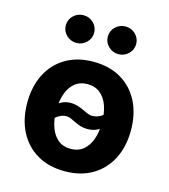

<svg xmlns="http://www.w3.org/2000/svg" viewBox="-114 -854 841 955"><g transform="rotate(15 306.5 -376.0)"><path d="M306.7 10.7Q224.6 10.7 164.6 -24.6Q104.6 -59.9 72.1 -123.3Q39.7 -186.6 39.7 -270.6Q39.7 -355.2 72.1 -418.7Q104.6 -482.2 164.6 -517.4Q224.6 -552.7 306.7 -552.7Q389.1 -552.7 448.9 -517.4Q508.7 -482.2 541.2 -418.7Q573.6 -355.2 573.6 -270.6Q573.6 -186.6 541.2 -123.3Q508.7 -59.9 448.9 -24.6Q389.1 10.7 306.7 10.7ZM306.7 -104.6Q345.8 -104.6 372.1 -126.3Q398.4 -148.1 411.5 -185.8Q424.6 -223.5 424.6 -271.1Q424.6 -319.2 411.5 -356.8Q398.4 -394.3 372.1 -415.9Q345.8 -437.5 306.7 -437.5Q267.6 -437.5 241.4 -415.9Q215.2 -394.3 202.1 -356.9Q188.9 -319.5 188.9 -271.1Q188.9 -223.5 202.1 -185.8Q215.2 -148.1 241.4 -126.3Q267.6 -104.6 306.7 -104.6ZM162.3 -201.8 118.4 -235.5Q153.3 -280.3 183.8 -303Q214.3 -325.7 247.2 -325.7Q273.6 -325.7 295.7 -317Q317.7 -308.3 335.9 -299.6Q354.2 -290.9 368.1 -290.9Q389.4 -290.9 408.9 -301.4Q428.4 -311.8 450 -343.9L494 -313.9Q461.5 -265.5 431 -243.5Q400.6 -221.4 363.7 -221.4Q337.1 -221.4 315.6 -230.1Q294.2 -238.8 276.9 -247.5Q259.6 -256.2 244.9 -256.2Q224.9 -256.2 204.6 -243.1Q184.2 -230 162.3 -201.8ZM414.8 -621Q384.5 -621 363 -642Q341.6 -663 341.6 -692.3Q341.6 -721.8 363 -742.6Q384.5 -763.4 414.8 -763.4Q445 -763.4 466.3 -742.6Q487.6 -721.8 487.6 -692.3Q487.6 -662.8 466.3 -641.9Q445 -621 414.8 -621ZM198.4 -621Q168.1 -621 146.7 -642Q125.2 -663 125.2 -692.3Q125.2 -721.8 146.7 -742.6Q168.1 -763.4 198.4 -763.4Q228.6 -763.4 250 -742.6Q271.3 -721.8 271.3 -692.3Q271.3 -662.8 250 -641.9Q228.6 -621 198.4 -621Z"/></g></svg>

Font: Inter Variable LoSnoCo
Style: Regular
Weight: 400
Designer: Rasmus Andersson
Foundry: rsms
Version: Version 4.000;git-a52131595; featfreeze: case,dlig,ss01,ss02